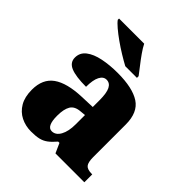

<svg xmlns="http://www.w3.org/2000/svg" viewBox="-211 -902 1048 1048"><g transform="rotate(45 313.0 -378.0)"><path d="M199 10Q156 10 120 -8Q84 -26 62.5 -62.5Q41 -99 41 -155Q41 -238 96 -277Q151 -316 262 -320L343 -323V-375Q343 -431 330 -456.5Q317 -482 291 -482Q267 -482 253 -455Q239 -428 239 -375Q160 -375 121.5 -391Q83 -407 83 -445Q83 -483 113.5 -506.5Q144 -530 195.5 -540.5Q247 -551 308 -551Q423 -551 480.5 -513.5Q538 -476 538 -383V-131Q538 -91 550.5 -76Q563 -61 597 -61H601V0H378L353 -56H343Q321 -30 301.5 -15.5Q282 -1 258.5 4.5Q235 10 199 10ZM278 -71Q308 -71 326 -103.5Q344 -136 344 -191V-262L313 -259Q271 -256 255 -229.5Q239 -203 239 -152Q239 -71 278 -71ZM311 -606Q285 -620 253 -639.5Q221 -659 190 -681Q159 -703 135.5 -723Q112 -743 103 -756V-766H297Q308 -744 327 -717Q346 -690 366.5 -664Q387 -638 401 -619V-606Z"/></g></svg>

Font: Noto Serif Myanmar Black
Style: Regular
Weight: 900
Designer: Ben Mitchell and the Monotype Design Team
Foundry: Monotype Imaging Inc.
Version: Version 2.106; ttfautohint (v1.8.4.7-5d5b)